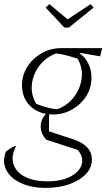

<svg xmlns="http://www.w3.org/2000/svg" viewBox="-44 -713 535 934"><path d="M212 -156Q203 -156 195 -157L194 -74L308 -37Q403 -7 403 64Q403 103 373.5 134Q344 165 293.5 183Q243 201 180 201Q107 201 56.5 177Q6 153 -14 113Q-34 73 -15 24Q6 9 13 4.5Q20 0 35 -4Q9 45 21 84Q33 123 76 146Q119 169 187 169Q254 169 297.5 146.5Q341 124 353 88.5Q365 53 334 16L182 -33Q154 -62 154 -98Q154 -133 180 -159Q128 -168 95.5 -205.5Q63 -243 63 -298Q63 -348 89.5 -389Q116 -430 159.5 -454.5Q203 -479 256 -479H453L443 -439L344 -456L343 -454Q370 -435 385.5 -404Q401 -373 401 -335Q401 -286 375.5 -245.5Q350 -205 307 -180.5Q264 -156 212 -156ZM236 -182Q287 -202 317.5 -243.5Q348 -285 353.5 -334.5Q359 -384 333 -428Q308 -436 282 -443Q256 -450 228 -453Q177 -433 146.5 -392Q116 -351 111 -301.5Q106 -252 132 -208Q168 -194 193 -188Q218 -182 236 -182ZM269 -579 178 -676 196 -693 285 -619 397 -693 411 -676 291 -579Z"/></svg>

Font: Piazzolla ExtraLight
Style: Italic
Weight: 200
Italic angle: -11.3°
Designer: Juan Pablo del Peral
Foundry: Huerta Tipografica
Version: Version 1.330